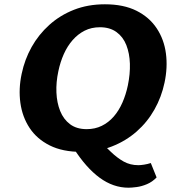

<svg xmlns="http://www.w3.org/2000/svg" viewBox="-20 -693 818 895"><path d="M359 15Q272 15 212 -15Q152 -45 118 -96.5Q84 -148 75 -213.5Q66 -279 81 -349Q95 -416 127.5 -474Q160 -532 210 -577Q260 -622 325 -647.5Q390 -673 469 -673Q556 -673 616 -643Q676 -613 710.5 -561Q745 -509 753.5 -443.5Q762 -378 747 -308Q733 -241 700 -182.5Q667 -124 617 -80Q567 -36 502 -10.5Q437 15 359 15ZM384 -91Q423 -91 454.5 -106.5Q486 -122 510 -149.5Q534 -177 550.5 -214.5Q567 -252 576 -295Q587 -348 585.5 -396Q584 -444 569 -482.5Q554 -521 523 -543.5Q492 -566 446 -566Q406 -566 374.5 -550Q343 -534 318.5 -506Q294 -478 277.5 -441Q261 -404 252 -361Q241 -310 243 -262Q245 -214 260.5 -175.5Q276 -137 306.5 -114Q337 -91 384 -91ZM429 -51Q466 -15 496 14Q526 43 556.5 60Q587 77 625 77Q635 77 651.5 74.5Q668 72 683 67L710 134Q690 155 665 165.5Q640 176 616.5 179Q593 182 579 182Q508 182 444.5 135.5Q381 89 323 -2Z"/></svg>

Font: Ysabeau Office ExtraBold
Style: Italic
Weight: 800
Italic angle: -12°
Designer: Christian Thalmann (Catharsis Fonts)
Version: Version 2.001;gftools[0.9.30]; featfreeze: tnum,lnum,ss02